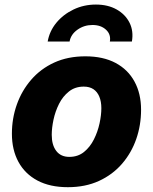

<svg xmlns="http://www.w3.org/2000/svg" viewBox="-20 -795 659 826"><path d="M272 10.3Q194.8 10.3 141.1 -18.3Q87.4 -46.9 59.3 -98.6Q31.2 -150.4 31.2 -219.7Q31.2 -285.6 52.5 -345.5Q73.7 -405.3 114.3 -452.1Q154.8 -499 213.4 -525.9Q272 -552.7 347.2 -552.7Q423.8 -552.7 477.3 -524.2Q530.8 -495.6 558.8 -443.8Q586.9 -392.1 586.9 -322.8Q586.9 -256.8 566.2 -197Q545.4 -137.2 504.9 -90.3Q464.4 -43.5 405.8 -16.6Q347.2 10.3 272 10.3ZM278.3 -120.1Q315.4 -120.1 341.6 -141.4Q367.7 -162.6 384 -195.3Q400.4 -228 408.2 -263.9Q416 -299.8 416 -329.6Q416 -358.4 407.2 -379.4Q398.4 -400.4 381.8 -411.4Q365.2 -422.4 340.3 -422.4Q303.2 -422.4 276.9 -401.6Q250.5 -380.9 234.1 -348.4Q217.8 -315.9 210.2 -280.3Q202.6 -244.6 202.6 -214.8Q202.6 -170.9 222.2 -145.5Q241.7 -120.1 278.3 -120.1ZM392.6 -775.4Q444.3 -775.4 481.9 -754.2Q519.5 -732.9 537.4 -697Q555.2 -661.1 547.4 -616.2H452.6Q458 -647 436 -667.2Q414.1 -687.5 377.9 -687.5Q341.8 -687.5 313.2 -667.2Q284.7 -647 279.3 -616.2H185.1Q192.9 -661.1 222.4 -697Q252 -732.9 296.4 -754.2Q340.8 -775.4 392.6 -775.4Z"/></svg>

Font: Inter ExtraBold
Style: Italic
Weight: 800
Italic angle: -9.3988°
Designer: Rasmus Andersson
Foundry: rsms
Version: Version 4.001;git-66647c0bb